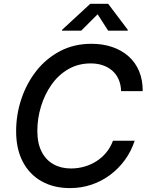

<svg xmlns="http://www.w3.org/2000/svg" viewBox="-20 -964 773 994"><path d="M342.3 9.8Q258.3 9.8 195.6 -25.4Q132.8 -60.5 98.1 -126.5Q63.5 -192.4 63.5 -284.7Q63.5 -371.1 90.8 -452.4Q118.2 -533.7 168.9 -597.9Q219.7 -662.1 291.7 -699.7Q363.8 -737.3 453.1 -737.3Q511.7 -737.3 560.3 -720.9Q608.9 -704.6 644.8 -673.1Q680.7 -641.6 700 -595.9Q719.2 -550.3 718.8 -492.2H606.9Q606 -526.4 594 -553.2Q582 -580.1 561 -598.4Q540 -616.7 511.7 -626.2Q483.4 -635.7 450.2 -635.7Q384.8 -635.7 333.3 -605.7Q281.7 -575.7 246.3 -525.1Q210.9 -474.6 192.1 -412.4Q173.3 -350.1 173.3 -286.6Q173.3 -222.7 195.3 -179.2Q217.3 -135.7 256.6 -113.8Q295.9 -91.8 347.2 -91.8Q382.8 -91.8 416.5 -101.3Q450.2 -110.8 479 -129.2Q507.8 -147.5 530 -174.3Q552.2 -201.2 564.9 -235.4H677.2Q659.7 -181.6 627.4 -137Q595.2 -92.3 551 -59.1Q506.8 -25.9 454.1 -8.1Q401.4 9.8 342.3 9.8ZM400.4 -805.2H300.8L301.3 -809.6L447.3 -944.3H540L641.6 -809.6L641.1 -805.2H540L485.4 -890.1Z"/></svg>

Font: Inter Medium
Style: Italic
Weight: 500
Italic angle: -9.3988°
Designer: Rasmus Andersson
Foundry: rsms
Version: Version 4.001;git-66647c0bb